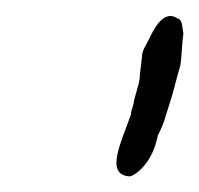

<svg xmlns="http://www.w3.org/2000/svg" viewBox="-20 -656 255 246"><path d="M148 -510C136 -475 113 -431 147 -430C160 -435 173 -451 179 -470C180 -473 181 -478 182 -481V-482C185 -488 187 -492 190 -500L195 -516C197 -523 200 -531 202 -539C205 -550 208 -562 211 -572C213 -583 213 -601 215 -613C213 -624 214 -628 209 -632H208C190 -645 177 -619 170 -604C166 -596 162 -591 162 -584L161 -576C161 -571 159 -564 159 -556C158 -551 158 -548 156 -543C155 -538 152 -530 151 -523C150 -518 148 -514 148 -512Z"/></svg>

Font: Scribbler
Style: LtIta
Weight: 300
Designer: Mew Too
Foundry: Cannot Into Space Fonts
Version: Version 1.001